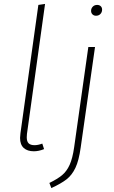

<svg xmlns="http://www.w3.org/2000/svg" viewBox="-20 -759 579 976"><path d="M117 -78Q116 -72 116 -61Q116 -40 125.5 -30.5Q135 -21 156 -21Q173 -21 195 -29L204 -1Q177 10 152 10Q119 10 100.5 -7Q82 -24 82 -58Q82 -64 84 -82L175 -734L209 -739ZM231 171Q272 151 295.5 131.5Q319 112 334 79Q349 46 357 -11L429 -520H463L390 -8Q381 57 363.5 94Q346 131 318.5 152.5Q291 174 241 197ZM443 -704Q443 -716 451.5 -725Q460 -734 474 -734Q485 -734 492 -727.5Q499 -721 499 -710Q499 -697 490.5 -688Q482 -679 468 -679Q457 -679 450 -686Q443 -693 443 -704Z"/></svg>

Font: FiraGO UltraLight
Style: Italic
Weight: 200
Italic angle: -8°
Designer: bBox Type GmbH
Foundry: bBox Type GmbH
Version: Version 1.001